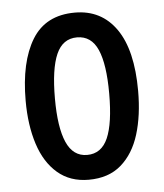

<svg xmlns="http://www.w3.org/2000/svg" viewBox="-45 -591 548 641"><g transform="rotate(-5 229.0 -270.0)"><path d="M417 -271Q417 -189 397.5 -126Q378 -63 336 -26.5Q294 10 227 10Q165 10 123 -26Q81 -62 60.5 -125.5Q40 -189 40 -271Q40 -401 85.5 -475.5Q131 -550 229 -550Q318 -550 367.5 -479Q417 -408 417 -271ZM138 -270Q138 -173 160 -123Q182 -73 229 -73Q277 -73 298.5 -122Q320 -171 320 -271Q320 -369 298.5 -418Q277 -467 229 -467Q181 -467 159.5 -418Q138 -369 138 -270Z"/></g></svg>

Font: Noto Sans Ethiopic ExtraCondensed Medium
Style: Regular
Weight: 500
Width: 2
Designer: Monotype Design Team
Foundry: Monotype Imaging Inc.
Version: Version 2.102; ttfautohint (v1.8.4.7-5d5b)